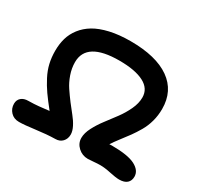

<svg xmlns="http://www.w3.org/2000/svg" viewBox="-153 -907 1166 1120"><g transform="rotate(30 429.5 -347.0)"><path d="M96.2 20Q61 20 39.6 -2.9Q18.1 -25.9 18.1 -58.1Q18.1 -83.5 35.4 -98.6Q52.7 -113.8 82 -113.8Q100.1 -113.8 119.6 -115Q139.2 -116.2 151.4 -117.4Q163.6 -118.7 186.8 -121.3Q210 -124 219.2 -125Q180.2 -173.3 155.5 -208.5Q130.9 -243.7 110.4 -283.2Q89.8 -322.8 80.8 -362.1Q71.8 -401.4 71.8 -445.8Q71.8 -491.2 83 -530.3Q94.2 -569.3 120.6 -603.5Q147 -637.7 187.3 -661.9Q227.5 -686 288.1 -700Q348.6 -713.9 425.8 -713.9Q598.1 -713.9 690.2 -648.9Q782.2 -584 782.2 -462.9Q782.2 -418.9 771.2 -378.9Q760.3 -338.9 740.5 -304.9Q720.7 -271 701.2 -244.1Q681.6 -217.3 656.7 -185.1Q631.8 -152.8 618.2 -130.9Q623 -131.8 633.8 -131.8Q743.2 -131.8 791.5 -106.7Q839.8 -81.5 839.8 -40Q839.8 -12.7 822.3 3.2Q804.7 19 770 19Q747.1 19 705.8 10Q664.6 1 633.8 1Q615.7 1 589.6 3.4Q563.5 5.9 551.8 5.9Q513.7 5.9 485.8 -19.8Q458 -45.4 458 -82Q458 -114.3 477.8 -152.6Q497.6 -190.9 525.6 -227.5Q553.7 -264.2 581.5 -301.8Q609.4 -339.4 629.2 -381.8Q648.9 -424.3 648.9 -462.9Q648.9 -522.5 590.8 -552.7Q532.7 -583 425.8 -583Q205.1 -583 205.1 -445.8Q205.1 -405.3 219.2 -364.7Q233.4 -324.2 254.4 -293Q275.4 -261.7 300 -229.2Q324.7 -196.8 345.7 -171.1Q366.7 -145.5 380.9 -117.7Q395 -89.8 395 -66.9Q395 -38.1 377.2 -19Q359.4 0 330.1 0Q273.9 1 202.4 10.5Q130.9 20 96.2 20Z"/></g></svg>

Font: Shantell Sans Irregular
Style: Regular
Weight: 600
Designer: Stephen Nixon, Anya Danilova, Shantell Martin
Foundry: Arrow Type
Version: Version 1.006;[9816181b4]